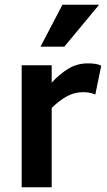

<svg xmlns="http://www.w3.org/2000/svg" viewBox="-20 -786 450 806"><path d="M380 -389 405 -510C393.7 -516.7 375 -520 349 -520C318.3 -520 290.7 -512.3 266 -497C241.3 -481.7 218.3 -462.3 197 -439V-512H71V0H197V-333C219 -354.3 240.5 -370.7 261.5 -382C282.5 -393.3 304.7 -399 328 -399C349.3 -399 366.7 -395.7 380 -389ZM250 -590 396 -766H242L150 -590Z"/></svg>

Font: Fog Sans
Style: Bold
Weight: 700
Foundry: Intel Corporation
Version: Version 1.00